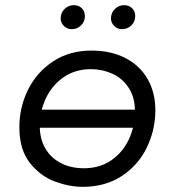

<svg xmlns="http://www.w3.org/2000/svg" viewBox="-20 -720 677 744"><path d="M55 -227Q55 -304 88.5 -372Q122 -440 185.5 -482Q249 -524 334 -524Q411 -524 467 -494.5Q523 -465 552.5 -413Q582 -361 582 -293Q582 -217 549 -148.5Q516 -80 452 -38Q388 4 300 4Q249 4 193 -16.5Q137 -37 96 -88.5Q55 -140 55 -227ZM503 -287Q503 -343 478.5 -380Q454 -417 415 -434.5Q376 -452 333 -452Q271 -452 226 -420.5Q181 -389 157.5 -338.5Q134 -288 134 -233Q134 -183 155 -146Q176 -109 215 -88.5Q254 -68 305 -68Q367 -68 412 -99.5Q457 -131 480 -181.5Q503 -232 503 -287ZM521 -295 520 -225H97V-295ZM215 -649Q215 -670 230 -685Q245 -700 266 -700Q285 -700 297 -688Q309 -676 309 -658Q309 -636 294 -621.5Q279 -607 258 -607Q240 -607 227.5 -619.5Q215 -632 215 -649ZM410 -649Q410 -670 425 -685Q440 -700 461 -700Q480 -700 492 -688Q504 -676 504 -658Q504 -636 489 -621.5Q474 -607 453 -607Q435 -607 422.5 -619.5Q410 -632 410 -649Z"/></svg>

Font: Fixel Italic Variable 20240409 Display Thin
Style: Italic
Weight: 100
Italic angle: -10°
Designer: AlfaBravo + MacPaw
Foundry: Kyrylo Tkachov, Marchela Mozhyna, Serhii Makarenko, Maria Weinstein, Zakhar Kryvoshyya
Version: Version 1.211;Glyphs 3.2 (3225)